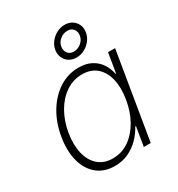

<svg xmlns="http://www.w3.org/2000/svg" viewBox="-187 -904 957 1035"><g transform="rotate(-30 291.5 -386.5)"><path d="M226.6 11.2Q161.1 11.2 117.4 -24.7Q73.7 -60.5 56.9 -123.5Q40 -186.5 53.2 -268.6Q66.9 -350.6 105 -413.3Q143.1 -476.1 198.5 -511.5Q253.9 -546.9 319.3 -546.9Q365.2 -546.9 397.9 -529.5Q430.7 -512.2 450.2 -482.9Q469.7 -453.6 476.1 -418H479.5L499.5 -539.1H543.5L454.1 0H411.1L430.7 -118.7H426.3Q407.2 -83 377.9 -53.5Q348.6 -23.9 310.5 -6.3Q272.5 11.2 226.6 11.2ZM237.3 -29.8Q293 -29.8 337.9 -60.8Q382.8 -91.8 413.6 -145.8Q444.3 -199.7 455.6 -269Q467.3 -338.4 454.6 -391.8Q441.9 -445.3 407.2 -475.6Q372.6 -505.9 317.4 -505.9Q262.2 -505.9 216.6 -475.1Q170.9 -444.3 140.1 -390.9Q109.4 -337.4 97.7 -269Q86.4 -200.2 99.1 -146Q111.8 -91.8 147 -60.8Q182.1 -29.8 237.3 -29.8ZM339.4 -598.6Q313 -598.6 293.5 -611.1Q273.9 -623.5 264.6 -644.8Q255.4 -666 259.3 -691.4Q263.7 -717.3 280 -738.3Q296.4 -759.3 320.1 -771.7Q343.8 -784.2 369.6 -784.2Q396.5 -784.2 415.8 -771.7Q435.1 -759.3 444.6 -738.3Q454.1 -717.3 449.7 -691.4Q445.8 -666 429.2 -644.8Q412.6 -623.5 389.2 -611.1Q365.7 -598.6 339.4 -598.6ZM342.3 -633.8Q367.2 -633.8 387.9 -650.6Q408.7 -667.5 412.6 -692.4Q416.5 -716.3 403.6 -732.7Q390.6 -749 367.2 -749Q342.3 -749 321.3 -732.4Q300.3 -715.8 296.4 -691.4Q292.5 -667 305.2 -650.4Q317.9 -633.8 342.3 -633.8Z"/></g></svg>

Font: Inter 18pt ExtraLight
Style: Italic
Weight: 250
Italic angle: -9.3988°
Designer: Rasmus Andersson
Foundry: rsms
Version: Version 4.001;git-66647c0bb